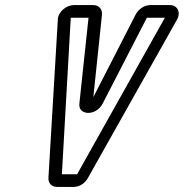

<svg xmlns="http://www.w3.org/2000/svg" viewBox="-20 -712 725 757"><path d="M224 -25 259 -642H329L293 -304C287 -257 358 -252 385 -304L559 -642H630L284 -25ZM205 25H271C294 25 317 9 327 -11L677 -633C695 -664 679 -692 650 -692H573C549 -692 526 -676 515 -655L348 -329L382 -654C384 -675 371 -692 347 -692H271C242 -692 208 -665 208 -634L171 -11C170 10 183 25 205 25Z"/></svg>

Font: DIN Rundschrift
Style: BreitKontKu
Weight: 400
Width: 7
Version: Version 1.027